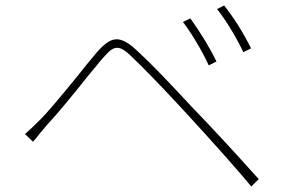

<svg xmlns="http://www.w3.org/2000/svg" viewBox="-20 -730 1040 699"><path d="M768 -506 740 -492Q719 -537 693 -580Q667 -623 646 -650L673 -663Q733 -579 768 -506ZM894 -554 866 -540Q845 -584 818.5 -627Q792 -670 770 -697L796 -710Q850 -642 894 -554ZM130 -298Q160 -328 258 -448Q298 -499 333 -540Q354 -564 371 -575.5Q388 -587 405 -587Q434 -587 474 -550Q522 -506 578 -447.5Q634 -389 680 -339Q780 -236 901 -101L922 -78L895 -51Q815 -147 658 -318Q527 -460 456 -527Q426 -556 407 -556Q395 -556 383.5 -547.5Q372 -539 354 -518Q344 -507 331 -490.5Q318 -474 300 -453Q203 -331 151 -275L124 -243Q109 -223 100 -214L71 -242Q88 -256 130 -298Z"/></svg>

Font: Merged Yaku Han JP Thin
Style: Regular
Weight: 250
Designer: Ryoko NISHIZUKA 西塚涼子 (kana, bopomofo & ideographs); Paul D. Hunt (Latin, Greek & Cyrillic); Sandoll Communications 산돌커뮤니
Foundry: Adobe
Version: Version 2.004